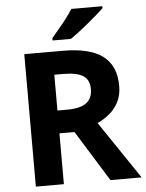

<svg xmlns="http://www.w3.org/2000/svg" viewBox="-61 -983 782 1031"><g transform="rotate(-5 330.0 -467.0)"><path d="M298 -714Q444 -714 513.5 -661Q583 -608 583 -500Q583 -451 564.5 -414.5Q546 -378 515.5 -352.5Q485 -327 450 -311L660 0H492L322 -274H241V0H90V-714ZM287 -590H241V-397H290Q365 -397 397.5 -422Q430 -447 430 -496Q430 -547 395.5 -568.5Q361 -590 287 -590ZM530 -934V-924Q516 -910 493 -890Q470 -870 443.5 -848Q417 -826 391.5 -806.5Q366 -787 347 -774H248V-787Q264 -806 285.5 -831.5Q307 -857 328 -884.5Q349 -912 363 -934Z"/></g></svg>

Font: Noto IKEA Latin
Style: Bold
Weight: 700
Designer: Monotype Design Team
Foundry: Monotype Imaging Inc.
Version: Version 1.0